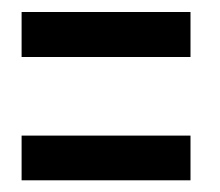

<svg xmlns="http://www.w3.org/2000/svg" viewBox="-20 -403 366 320"><path d="M16 -308H297.5V-383H16ZM16 -102.5H297.5V-177H16Z"/></svg>

Font: Anybody SemiExpanded Medium
Style: Regular
Weight: 500
Width: 6
Version: Version 1.113;gftools[0.9.25]